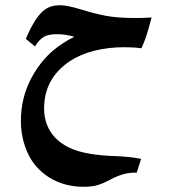

<svg xmlns="http://www.w3.org/2000/svg" viewBox="-20 -380 651 736"><path d="M522 -195Q493 -199 456 -199Q395 -199 341.5 -185.5Q288 -172 247 -145Q149 -79 149 36Q149 101 190 146Q233 193 317 208Q343 213 372 215.5Q401 218 414 218Q476 220 521 229L504 282Q476 281 452 288Q428 295 404 308Q378 322 356 329Q334 336 300 336Q246 336 200 316.5Q154 297 120 259Q91 226 75.5 180Q60 134 60 84Q60 -8 103 -86Q135 -144 182 -185Q220 -217 265 -239Q231 -249 199 -249Q166 -249 148.5 -239Q131 -229 114 -202L79 -231Q81 -236 88 -251.5Q95 -267 104 -283Q127 -325 151 -342.5Q175 -360 210 -360Q237 -360 290 -344Q341 -328 385.5 -319.5Q430 -311 502 -311Q529 -311 561 -313Q559 -305 548.5 -267Q538 -229 522 -195Z"/></svg>

Font: Mirza
Style: Bold
Weight: 700
Designer: Arabic design by Kourosh Beigpour, Latin design by Eduardo Tunni, engineering by Lasse Fister
Version: Version 1.0010g